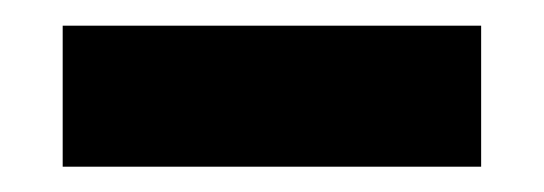

<svg xmlns="http://www.w3.org/2000/svg" viewBox="-20 -363 428 151"><path d="M29.3 -231.9H358.4V-342.8H29.3Z"/></svg>

Font: Doppio One
Style: Regular
Weight: 400
Designer: Szymon Celej
Foundry: Sorkin Type Co
Version: Version 1.002